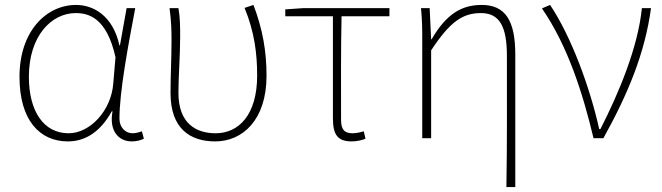

<svg xmlns="http://www.w3.org/2000/svg" viewBox="-20 -560 2682 778"><path d="M255 13C328 13 388 -28 433 -109H436C421 -29 461 13 514 13C537 13 552 7 563 2L555 -28C544 -24 530 -20 517 -20C488 -20 464 -44 464 -79C464 -188 499 -374 528 -527H493L466 -376H464C438 -495 360 -540 288 -540C168 -540 59 -434 59 -249C59 -74 140 13 255 13ZM258 -20C157 -20 97 -109 97 -249C97 -414 188 -507 287 -507C341 -507 413 -486 448 -328L439 -222C431 -112 345 -20 258 -20Z M852 13C963 13 1060 -74 1060 -253C1060 -353 1044 -443 1007 -540L971 -528C1011 -431 1022 -343 1022 -254C1022 -93 946 -20 854 -20C775 -20 703 -59 703 -184C703 -245 710 -338 710 -409C710 -453 710 -488 703 -527H667C674 -474 675 -439 675 -396C675 -324 671 -255 671 -183C671 -38 751 13 852 13Z M1405 13C1428 13 1450 7 1461 2L1454 -28C1441 -24 1424 -20 1408 -20C1375 -20 1362 -36 1362 -75C1362 -216 1361 -353 1364 -494H1558V-527H1208L1136 -522V-494H1329V-81C1329 -13 1349 13 1405 13Z M2068 198V-339C2068 -476 2028 -540 1932 -540C1851 -540 1789 -504 1729 -401H1727L1721 -527H1686C1691 -474 1691 -439 1691 -396V0H1727V-356C1804 -473 1855 -507 1929 -507C2005 -507 2034 -451 2034 -334C2034 -153 2035 15 2032 198Z M2425 0C2525 -180 2593 -344 2618 -527H2581C2565 -368 2488 -184 2413 -37H2408C2371 -204 2295 -412 2209 -540L2176 -526C2282 -372 2342 -180 2385 0Z"/></svg>

Font: SSpoqa Han Sans Neo Thin
Style: Regular
Weight: 100
Designer: [Spoqa Han Sans Neo] Dong-huui Kim  Younghwa Kang  Yujin Lee  [Noto Sans] Ryoko NISHIZUKA  (kana & ideographs); Paul D. 
Foundry: Spoqa (http://www.spoqa-han-sans.com)
Version: Version 1.000